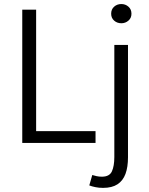

<svg xmlns="http://www.w3.org/2000/svg" viewBox="-20 -705 737 947"><path d="M89.8 0V-657.2H158.2V-58.1H451.2V0ZM488.3 221.7Q467.8 221.7 450.2 218Q432.6 214.4 420.4 209.5L435.1 158.2Q443.8 161.1 456.3 163.8Q468.8 166.5 482.4 166.5Q520 166.5 532 140.1Q543.9 113.8 543.9 69.3V-483.4H611.3V70.8Q611.3 119.1 598.9 152.8Q586.4 186.5 559.3 204.1Q532.2 221.7 488.3 221.7ZM578.6 -590.3Q557.6 -590.3 543 -603.3Q528.3 -616.2 528.3 -637.2Q528.3 -659.2 543 -672.1Q557.6 -685.1 578.6 -685.1Q598.6 -685.1 613.5 -672.1Q628.4 -659.2 628.4 -637.2Q628.4 -616.2 613.5 -603.3Q598.6 -590.3 578.6 -590.3Z"/></svg>

Font: Varta Light Light
Style: Regular
Weight: 300
Version: Version 1.004